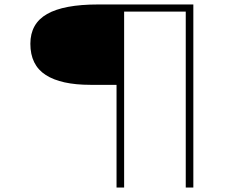

<svg xmlns="http://www.w3.org/2000/svg" viewBox="-20 -720 1090 860"><path d="M385 -340Q253.5 -340 184.8 -384.2Q116 -428.5 116 -524Q116 -614.5 190.8 -657.2Q265.5 -700 420 -700H846V120H812V-668H536V120H502V-340Z"/></svg>

Font: League Mono Extended Thin
Style: Regular
Weight: 100
Width: 9
Designer: Tyler Finck
Foundry: The League of Moveable Type / Tyler Finck
Version: Version 2.210